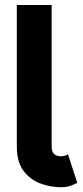

<svg xmlns="http://www.w3.org/2000/svg" viewBox="-20 -743 334 775"><path d="M254.4 -120.1 292 -4.9Q282.7 0 266.4 6.3Q250 12.7 226.1 12.7Q182.6 12.7 141.6 -2.9Q100.6 -18.6 74.2 -54.4Q47.9 -90.3 47.9 -150.9V-722.7H188.5V-150.9Q188.5 -112.3 226.1 -112.3Q242.2 -112.3 254.4 -120.1Z"/></svg>

Font: Giphurs
Style: Bold
Weight: 700
Version: Version 0.920; ttfautohint (v1.8.4.7-5d5b)